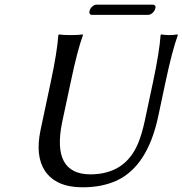

<svg xmlns="http://www.w3.org/2000/svg" viewBox="-20 -796 785 826"><path d="M618.7 -731.9H374.5Q362.8 -733.4 364.7 -747.1Q368.2 -764.2 384.8 -773.4Q389.2 -775.9 393.1 -775.9H638.2Q650.9 -774.4 648.9 -762.2Q645 -744.1 627.9 -734.4Q622.6 -732.4 618.7 -731.9ZM638.7 -444.8Q666 -573.7 670.9 -645L673.8 -647.9Q691.9 -645 708 -645Q725.6 -645 743.7 -647.9L745.1 -645Q720.7 -578.1 692.4 -444.8L660.6 -294.9Q615.2 -82.5 483.9 -20Q420.4 9.8 335 9.8Q220.7 9.8 172.9 -61.5Q131.3 -125.5 154.3 -235.8L198.7 -444.8Q226.1 -573.7 231 -645L233.9 -647.9Q251.5 -645 284.2 -645Q316.9 -645 335.9 -647.9L336.9 -645Q312.5 -578.1 284.7 -444.8L247.1 -269Q202.1 -47.4 367.7 -45.9Q518.6 -45.9 574.2 -179.7Q590.3 -218.3 603 -276.9Z"/></svg>

Font: Linux Biolinum Slanted O
Style: Slanted
Weight: 400
Designer: Philipp H. Poll
Foundry: Philipp H. Poll
Version: Version 1.0.4